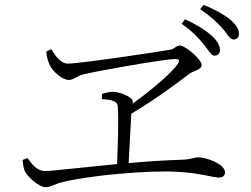

<svg xmlns="http://www.w3.org/2000/svg" viewBox="-20 -813 1040 797"><path d="M824 -631C845 -606 856 -582 870 -582C883 -582 893 -590 893 -605C893 -625 882 -643 857 -667C833 -687 797 -711 748 -733L734 -714C777 -685 802 -657 824 -631ZM901 -698C924 -673 933 -649 949 -649C963 -649 972 -658 972 -672C972 -692 960 -711 933 -734C910 -752 874 -773 825 -793L811 -775C855 -745 878 -723 901 -698ZM74 -149C76 -123 79 -110 86 -97C98 -77 142 -36 169 -36C192 -36 205 -49 240 -57C347 -85 603 -107 712 -100C805 -96 865 -76 888 -76C904 -76 914 -83 914 -98C914 -131 839 -160 801 -160C789 -160 777 -152 737 -150C669 -148 591 -143 514 -136L525 -341C630 -403 727 -477 765 -506C782 -519 817 -523 817 -543C817 -566 750 -624 726 -624C711 -624 705 -610 689 -607C639 -598 311 -549 262 -549C228 -549 208 -586 193 -609L172 -599C174 -573 181 -554 187 -542C198 -518 238 -481 266 -481C284 -481 302 -498 325 -504C401 -522 659 -567 707 -568C724 -568 727 -563 718 -548C694 -511 611 -441 531 -383C532 -387 531 -391 530 -396C526 -412 473 -432 451 -432C436 -432 418 -428 403 -423V-402C446 -398 468 -394 469 -370C473 -323 469 -209 466 -132C321 -118 193 -103 168 -103C134 -103 113 -130 94 -157Z"/></svg>

Font: Noto Serif CJK TC Light
Style: Regular
Weight: 300
Designer: Ryoko NISHIZUKA 西塚涼子 (kana & ideographs); Frank Grießhammer (Latin, Greek & Cyrillic); Wenlong ZHANG 张文龙 (bopomofo); San
Foundry: Adobe
Version: Version 2.001;hotconv 1.1.0;makeotfexe 2.6.0